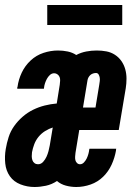

<svg xmlns="http://www.w3.org/2000/svg" viewBox="-33 -740 553 768"><path d="M105 8Q76 8 49 -2.5Q22 -13 6.5 -35Q-9 -57 -12 -86Q-15 -115 -10 -144Q-6 -168 1.5 -191.5Q9 -215 23.5 -235.5Q38 -256 57.5 -273Q77 -290 99.5 -301Q122 -312 146 -318Q170 -324 194 -326L206 -401Q207 -409 207.5 -417Q208 -425 205.5 -431.5Q203 -438 197 -442.5Q191 -447 184 -447Q174 -447 166.5 -440Q159 -433 154.5 -424.5Q150 -416 147 -407Q144 -398 143 -388Q143 -387 143 -386.5Q143 -386 142 -385H36Q36 -387 36 -389Q36 -391 37 -392Q41 -422 54 -449.5Q67 -477 89.5 -498Q112 -519 141 -528.5Q170 -538 199 -538Q219 -538 238 -534Q257 -530 272 -520Q291 -530 312 -534Q333 -538 354 -538Q374 -538 392.5 -534.5Q411 -531 426.5 -521Q442 -511 452.5 -496Q463 -481 468 -463Q473 -445 473 -425.5Q473 -406 470 -387L442 -220H284L269 -129Q268 -121 267.5 -113.5Q267 -106 268.5 -99.5Q270 -93 275 -88Q280 -83 287 -83Q296 -83 303 -90.5Q310 -98 314 -106.5Q318 -115 320.5 -124Q323 -133 324 -142Q324 -143 324.5 -143.5Q325 -144 325 -145H432Q431 -143 431 -141Q431 -139 431 -138Q426 -109 413.5 -81.5Q401 -54 379.5 -33Q358 -12 329.5 -2Q301 8 272 8Q251 8 230.5 2.5Q210 -3 195 -16Q174 -2 150.5 3Q127 8 105 8ZM299 -310H349L364 -401Q365 -408 366 -415Q367 -422 366 -429Q365 -436 361.5 -442Q358 -448 351 -448Q345 -448 339 -446Q333 -444 328.5 -440Q324 -436 321 -430.5Q318 -425 317 -419ZM119 -83Q131 -83 139.5 -92.5Q148 -102 153 -113Q158 -124 161 -135.5Q164 -147 166 -158L178 -230Q162 -225 147 -215.5Q132 -206 121 -192.5Q110 -179 104 -163Q98 -147 95 -131Q94 -123 94 -115Q94 -107 96.5 -99.5Q99 -92 105 -87.5Q111 -83 119 -83ZM156 -640V-720H456V-640Z"/></svg>

Font: Iosevka Curly XBdObl
Style: Regular
Weight: 800
Italic angle: -9°
Monospace: yes
Designer: Belleve Invis
Foundry: Belleve Invis
Version: Version 11.1.0; ttfautohint (v1.8.3)